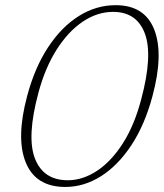

<svg xmlns="http://www.w3.org/2000/svg" viewBox="-20 -730 648 760"><path d="M438 -709.5Q552.5 -709.5 590.5 -613Q628.5 -516.5 583.5 -349.5Q553 -235.5 500 -155.2Q447 -75 379.8 -32.5Q312.5 10 238.5 10Q121.5 10 82 -86.8Q42.5 -183.5 88 -352Q118 -463.5 170.8 -543.5Q223.5 -623.5 292 -666.5Q360.5 -709.5 438 -709.5ZM539 -337Q585.5 -511 553.5 -597Q521.5 -683 427.5 -683Q365 -683 307.2 -644Q249.5 -605 204 -533.2Q158.5 -461.5 132 -362.5Q85 -187.5 118.5 -102Q152 -16.5 248.5 -16.5Q307 -16.5 363.5 -53.5Q420 -90.5 466 -162.2Q512 -234 539 -337Z"/></svg>

Font: Fraunces 9pt Soft Thin
Style: Italic
Weight: 100
Italic angle: -16°
Version: Version 1.000;[b76b70a41]